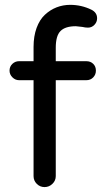

<svg xmlns="http://www.w3.org/2000/svg" viewBox="-20 -760 420 785"><path d="M208 -564.9V-509.8H333Q350.1 -509.8 361.1 -499Q372.1 -488.3 372.1 -471.2Q372.1 -455.1 361.1 -443.6Q350.1 -432.1 333 -432.1H208V-40Q208 -21.5 194.3 -8.3Q180.7 4.9 162.1 4.9Q143.6 4.9 130.4 -8.3Q117.2 -21.5 117.2 -40V-432.1H58.1Q42.5 -432.1 30.8 -443.8Q19 -455.6 19 -471.2Q19 -487.8 30.5 -498.8Q42 -509.8 58.1 -509.8H117.2V-567.9Q117.2 -611.8 129.6 -645.8Q142.1 -679.7 163.6 -699.7Q185.1 -719.7 211.4 -730Q237.8 -740.2 267.1 -740.2Q313 -740.2 354 -720.2Q377 -708.5 377 -685.1Q377 -669.9 366 -658.4Q355 -647 339.8 -647Q328.6 -647 316.9 -649.9Q293 -652.8 290 -652.8Q247.1 -652.8 227.5 -633.3Q208 -613.8 208 -564.9Z"/></svg>

Font: Aka-Acid-Varela
Style: Regular
Weight: 400
Designer: Joe Prince, Avraham Cornfeld, Cyberella
Foundry: Joe Prince, Avraham Cornfeld, Cyberella
Version: Version 2.000; ttfautohint (v1.5.33-1714) -l 8 -r 50 -G 200 